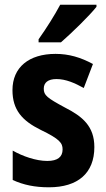

<svg xmlns="http://www.w3.org/2000/svg" viewBox="-20 -786 451 816"><path d="M390 -757V-766H236C212 -721 178 -667 144 -619V-606H239C286 -647 360 -719 390 -757ZM381 -161C381 -249 331 -291 256 -329C180 -370 166 -381 166 -409C166 -435 184 -450 220 -450C260 -450 298 -433 336 -412L375 -514C323 -542 273 -557 216 -557C103 -557 33 -500 33 -403C33 -319 74 -273 153 -234C234 -195 246 -178 246 -151C246 -119 225 -102 181 -102C133 -102 76 -122 34 -146V-21C80 0 128 10 188 10C311 10 381 -50 381 -161Z"/></svg>

Font: Noto Sans Devanagari UI Condensed
Style: Bold
Weight: 700
Width: 3
Designer: Jelle Bosma - Monotype Design Team
Foundry: Monotype Imaging Inc.
Version: Version 2.004